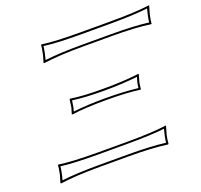

<svg xmlns="http://www.w3.org/2000/svg" viewBox="-117 -787 976 931"><g transform="rotate(-20 371.0 -322.0)"><path d="M399.9 0H248Q126.5 0 45.9 11.2L43 8.8Q43 8.8 54.2 -28.3Q54.7 -31.2 55.2 -33.2Q58.6 -48.8 60.1 -60.1Q61.5 -71.3 61.5 -74.7V-78.1L64.9 -79.1Q129.9 -69.3 262.7 -68.8H414.6Q548.3 -68.8 616.7 -79.1L619.6 -78.1Q619.6 -78.1 607.9 -37.6Q607.4 -34.7 606.9 -33.2Q603.5 -18.1 602.3 -7.6Q601.1 2.9 601.1 5.9V8.8L597.7 11.2Q521 0 399.9 0ZM522.5 -576.2H370.6Q249 -576.2 168 -564.9L165.5 -566.9Q165.5 -566.9 176.3 -604.5Q176.8 -607.4 177.2 -608.9Q180.7 -624.5 182.4 -635.7Q184.1 -647 184.1 -650.4V-653.8L187 -654.8Q252 -645 385.3 -645H537.1Q670.9 -645 739.3 -654.8L742.2 -653.8Q742.2 -653.8 730.5 -613.3Q730 -610.4 729.5 -608.9Q726.1 -593.8 724.6 -583.3Q723.1 -572.8 723.1 -569.8L723.6 -566.9L720.2 -564.9Q643.6 -576.2 522.5 -576.2ZM211.4 -284.2 209 -286.1Q209.5 -287.6 218.3 -316.9L224.1 -358.9L227.5 -359.9Q293 -349.6 396.5 -350.1Q502.4 -350.1 578.6 -359.9L581.1 -357.9Q581.1 -356.9 569.3 -316.9Q565.4 -284.7 565.4 -285.2L562.5 -284.2Q495.1 -293.9 388.2 -293.9Q284.2 -293.9 211.4 -284.2ZM399.9 -9.8Q516.1 -9.8 591.3 0Q592.8 -14.2 597.2 -35.2Q601.1 -53.7 605 -67.4Q538.1 -59.1 414.6 -59.1H262.7Q135.7 -59.1 71.3 -67.9Q69.3 -51.8 64.9 -30.8Q61 -12.7 57.1 -0.5Q135.7 -9.8 248 -9.8ZM522.5 -585.9Q638.7 -585.9 713.9 -576.2Q715.3 -590.3 719.7 -610.8Q723.6 -629.4 727.5 -643.6Q660.6 -635.3 537.1 -634.8H385.3Q258.3 -634.8 193.4 -644Q191.4 -627.9 187 -606.9Q183.1 -588.9 179.7 -576.7Q258.3 -585.9 370.6 -585.9ZM222.7 -295.4Q294.9 -303.7 387.9 -303.7Q481 -303.7 556.2 -294.9Q557.6 -308.6 559.6 -318.8Q562 -330.1 567.9 -348.6Q487.3 -339.8 396.5 -339.8Q298.8 -339.8 233.4 -349.1Q230.5 -326.7 228 -314.9Q226.1 -305.7 222.7 -295.4Z"/></g></svg>

Font: Linux Biolinum Outline O
Style: Italic
Weight: 400
Italic angle: -12°
Designer: Philipp H. Poll
Foundry: Philipp H. Poll
Version: Version 0.6.2